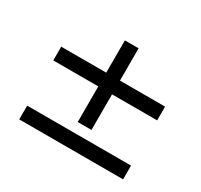

<svg xmlns="http://www.w3.org/2000/svg" viewBox="-105 -634 760 727"><g transform="rotate(30 274.5 -270.5)"><path d="M250 -142.6V-298.3H53.2V-358.4H250V-499.5H310.1V-358.4H507.3V-298.3H310.1V-142.6ZM53.2 -40.5V-100.6H507.3V-40.5Z"/></g></svg>

Font: Arian Grqi
Style: Regular
Weight: 400
Designer: Ruben Hakobyan (Tarumian)
Foundry: Ruben Hakobyan (Tarumian)
Version: Version 1.003